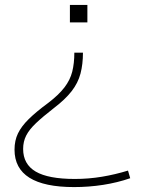

<svg xmlns="http://www.w3.org/2000/svg" viewBox="-20 -540 589 780"><path d="M317 -326Q317 -279 307 -241Q297 -203 271 -169.5Q245 -136 199 -101Q154 -66 126.5 -40Q99 -14 86.5 10.5Q74 35 74 65Q74 127 125 157Q176 187 284 187Q340 187 394 178Q448 169 500 153L509 184Q457 202 399 211Q341 220 281 220Q39 220 39 68Q39 31 53 2Q67 -27 97 -56.5Q127 -86 176 -122Q218 -154 241.5 -184.5Q265 -215 273.5 -249Q282 -283 282 -326ZM335 -520V-449H264V-520Z"/></svg>

Font: M PLUS 1 Thin ExtraLight
Style: Regular
Weight: 250
Version: Version 1.001